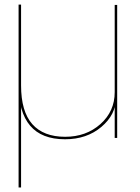

<svg xmlns="http://www.w3.org/2000/svg" viewBox="-20 -612 623 852"><path d="M62.5 220H73.5V-156.5L62.5 -591.5ZM489 0H500V-590H489V-125.5ZM73.5 -591.5H62.5V-234Q62.5 -114.5 113.8 -54.2Q165 6 268.5 6Q365 6 429.8 -48.8Q494.5 -103.5 494.5 -177.5L489 -203Q489 -118 425.8 -61.5Q362.5 -5 269 -5Q173 -5 123.2 -61.2Q73.5 -117.5 73.5 -233Z"/></svg>

Font: Anybody SemiExpanded Thin
Style: Regular
Weight: 250
Width: 6
Version: Version 1.113;gftools[0.9.25]